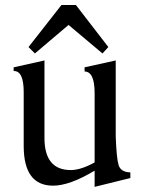

<svg xmlns="http://www.w3.org/2000/svg" viewBox="-20 -728 576 763"><path d="M356 14.6V-49.8Q256.8 9.8 190.9 9.8Q74.2 9.8 74.2 -147.9V-361.8Q74.2 -445.8 35.6 -445.8H34.2V-460.4L156.7 -487.8V-179.7Q156.7 -52.2 261.2 -52.2Q301.3 -52.2 356 -82.5V-357.9Q356 -443.4 316.4 -443.8L315.9 -460.4L439.9 -487.8V-186Q442.9 -99.6 451.4 -71.8Q460 -43.9 498 -43V-20.5ZM387.2 -515.6 252.4 -628.9 118.7 -515.6 93.3 -541 224.1 -708H281.7L410.6 -541Z"/></svg>

Font: Kelvinch
Style: Regular
Weight: 400
Designer: Paul James MIller
Foundry: High-Logic / Made with FontCreator
Version: Version 3.30 September 23, 2016